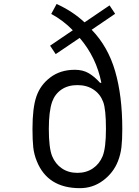

<svg xmlns="http://www.w3.org/2000/svg" viewBox="-20 -950 707 980"><path d="M264.3 -673.8 235.7 -716.8 351.6 -795.6Q302.1 -846.4 241.5 -878.9L268.9 -929.7Q350.9 -892.6 411.5 -835.9L539.1 -922.5L567.7 -879.6L447.9 -798.2Q531.2 -712.2 567.7 -586.6Q604.2 -460.9 604.2 -291.7Q604.2 -236.3 599.9 -199.2Q595.7 -162.1 582 -127Q558.6 -67.7 506.2 -28.6Q453.8 10.4 388 10.4Q223.3 10.4 168 -127Q153.6 -162.1 149.7 -198.6Q145.8 -235 145.8 -291.7Q145.8 -399.1 165.4 -456.4Q185.5 -516.3 237 -555Q288.4 -593.8 362 -593.8Q402.3 -593.8 431.6 -577.1Q460.9 -560.5 490.9 -527.3H497.4Q472 -656.9 386.7 -756.5ZM246.1 -430.3Q229.2 -381.5 229.2 -291.7Q229.2 -195.3 246.1 -153Q262.4 -113.3 295.9 -90.5Q329.4 -67.7 375 -67.7Q420.6 -67.7 454.1 -90.5Q487.6 -113.3 503.9 -153Q520.8 -195.3 520.8 -291.7Q520.8 -393.2 506.5 -430.3Q491.5 -470.1 457.4 -492.8Q423.2 -515.6 375 -515.6Q326.8 -515.6 293.6 -492.8Q260.4 -470.1 246.1 -430.3Z"/></svg>

Font: Monoid
Style: Regular
Weight: 400
Width: 4
Monospace: yes
Designer: Andreas Larsen (@larsenwork)
Version: Version 0.61